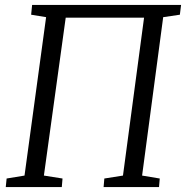

<svg xmlns="http://www.w3.org/2000/svg" viewBox="-20 -763 758 783"><path d="M3.5 0 7 -35 80 -47 168 -693 107 -703 111 -743H718.5L713.5 -703L645.5 -693L559.5 -47L631.5 -35L628.5 0H402.5L405.5 -35L481.5 -47L567.5 -691H248L159 -47L235 -35L232 0Z"/></svg>

Font: Merriweather 7pt Light
Style: Italic
Weight: 300
Italic angle: -7.8°
Designer: Eben Sorkin
Foundry: Eben Sorkin
Version: Version 2.200;gftools[0.9.31]